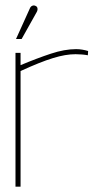

<svg xmlns="http://www.w3.org/2000/svg" viewBox="-20 -699 370 719"><path d="M117 -653Q120 -658 120.5 -662.5Q121 -667 119.5 -671Q118 -675 113 -677Q109 -679 105 -678.5Q101 -678 97.5 -675.5Q94 -673 92 -668L40 -553H61ZM309 -492 310 -508Q300 -511 288.5 -513Q277 -515 265 -515Q222 -515 170.5 -498Q119 -481 57 -455V-501H38V0H57V-433Q94 -450 124 -462Q154 -474 178.5 -481.5Q203 -489 223.5 -492.5Q244 -496 263 -496Q274 -496 286.5 -495Q299 -494 309 -492Z"/></svg>

Font: Advent Pro Thin
Style: Regular
Weight: 250
Version: Version 3.000